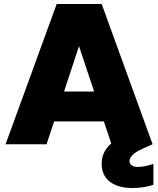

<svg xmlns="http://www.w3.org/2000/svg" viewBox="-20 -725 795 965"><path d="M673 114Q705 114 751 99V204Q701 220 645 220Q574 220 532.5 188.5Q491 157 491 98Q491 69 502 44Q513 19 539 -4L502 -115H252L214 0H8L265 -705H491L747 0L702 20Q662 38 646.5 53.5Q631 69 631 84Q631 98 642 106Q653 114 673 114ZM453 -265 377 -493 302 -265Z"/></svg>

Font: Fz Poppins ExtBd
Style: Regular
Weight: 800
Designer: Ninad Kale (Devanagari), Jonny Pinhorn (Latin)
Foundry: Indian Type Foundry
Version: Vit hóa bi Vntype.Com & FontZin.Com